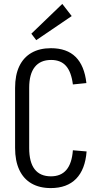

<svg xmlns="http://www.w3.org/2000/svg" viewBox="-20 -953 504 980"><path d="M239 7Q182 7 141 -16.5Q100 -40 78.5 -86Q57 -132 57 -198V-504Q57 -570 78.5 -615Q100 -660 141 -683.5Q182 -707 240 -707Q321 -707 366 -662.5Q411 -618 421 -529L352 -522Q344 -586 317 -616.5Q290 -647 241 -647Q186 -647 157.5 -611Q129 -575 129 -505V-197Q129 -125 157 -89Q185 -53 240 -53Q291 -53 319 -86Q347 -119 352 -186L422 -180Q415 -88 368.5 -40.5Q322 7 239 7ZM346 -871 165 -748 140 -781 298 -933Z"/></svg>

Font: Pathway Extreme Condensed Light
Style: Regular
Weight: 300
Width: 3
Version: Version 1.001;gftools[0.9.26]